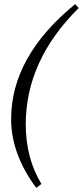

<svg xmlns="http://www.w3.org/2000/svg" viewBox="-20 -814 402 932"><path d="M362 -775Q105 -521 105 -210Q105 -47 181 79L156 98Q34 -66 34 -236Q34 -540 345 -794Z"/></svg>

Font: GFS BodoniClassic
Style: Regular
Weight: 400
Designer: George D. Matthiopoulos
Foundry: George D. Matthiopoulos
Version: Macromedia Fontographer 4.1.5 140901